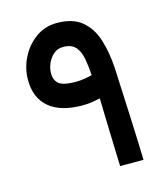

<svg xmlns="http://www.w3.org/2000/svg" viewBox="-100 -726 701 805"><g transform="rotate(-15 250.5 -324.0)"><path d="M42.5 -449.2Q42.5 -498.5 65.2 -544.2Q87.9 -589.8 128.2 -619.1Q168.5 -648.4 220.7 -648.4Q290 -648.4 329.3 -615.2Q368.7 -582 386 -525.9Q403.3 -469.7 407.2 -400.9Q412.6 -285.2 416.7 -191.4Q420.9 -97.7 423.8 0H322.3Q321.3 -25.9 320.1 -64.2Q318.8 -102.5 317.6 -145.3Q316.4 -188 315.2 -227.8Q314 -267.6 313.5 -296.4Q301.3 -293.5 281.5 -290Q261.7 -286.6 235.8 -286.6Q142.1 -286.6 92.3 -328.4Q42.5 -370.1 42.5 -449.2ZM220.2 -544.4Q186.5 -544.4 164.8 -514.6Q143.1 -484.9 143.1 -449.2Q143.1 -419.4 162.4 -404.3Q181.6 -389.2 237.3 -389.2Q252.9 -389.2 273.4 -392.6Q293.9 -396 305.7 -399.4Q303.2 -439 297.1 -471.9Q291 -504.9 273.7 -524.7Q256.3 -544.4 220.2 -544.4Z"/></g></svg>

Font: Vazir Medium FD-WOL
Style: Medium-FD-WOL
Weight: 500
Designer: Saber Rastikerdar
Foundry: Saber Rastikerdar
Version: Version 30.0.0